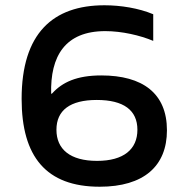

<svg xmlns="http://www.w3.org/2000/svg" viewBox="-20 -699 715 728"><path d="M376 -679C181 -679 62 -573 62 -324C62 -105 155 9 358 9C525 9 613 -69 613 -205C613 -345 521 -413 364 -413C271 -413 216 -387 178 -345L174 -343C170 -486 227 -581 379 -581C442 -581 511 -565 561 -544V-645C506 -668 438 -679 376 -679ZM194 -207C194 -281 246 -320 347 -320C449 -320 501 -281 501 -207C501 -133 449 -89 348 -89C246 -89 194 -133 194 -207Z"/></svg>

Font: LT Wave Alt Medium
Style: Regular
Weight: 500
Designer: Daniel Lyons
Version: Version 2.5 (Glyphs App)